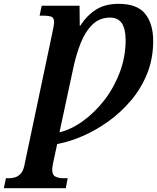

<svg xmlns="http://www.w3.org/2000/svg" viewBox="-89 -744 821 1004"><path d="M-69 240 -58 188H-40Q-27 188 -11 183.5Q5 179 18.5 165Q32 151 38 123L185 -574Q194 -616 194 -627Q194 -652 179 -657Q164 -662 144 -662H118L129 -714H327L328 -610H331Q365 -663 413 -693.5Q461 -724 531 -724Q629 -724 670.5 -671.5Q712 -619 712 -530Q712 -437 680.5 -359Q649 -281 595.5 -218Q542 -155 476 -108Q410 -61 341 -31.5Q272 -2 210 9L189 107Q184 132 184 143Q184 172 202 180Q220 188 238 188H265L255 240ZM222 -52Q284 -67 345.5 -111.5Q407 -156 457.5 -221.5Q508 -287 538 -367.5Q568 -448 568 -535Q568 -591 548.5 -621.5Q529 -652 486 -652Q433 -652 395.5 -616.5Q358 -581 333 -519Q308 -457 292 -378Z"/></svg>

Font: Noto Serif SemiCondensed
Style: Bold Italic
Weight: 700
Width: 4
Italic angle: -12°
Designer: Monotype Design Team
Foundry: Monotype Imaging Inc.
Version: Version 2.014